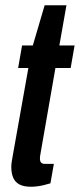

<svg xmlns="http://www.w3.org/2000/svg" viewBox="-20 -700 304 731"><path d="M98 11Q71 11 54.5 2.5Q38 -6 30.5 -23Q23 -40 23 -65Q23 -73 24.5 -83.5Q26 -94 28 -104L88 -441H49L64 -527H105L150 -680H233L206 -527H264L249 -441H191L134 -114Q133 -110 132.5 -104.5Q132 -99 132 -97Q132 -86 136.5 -81Q141 -76 152 -76H185L172 -2Q159 2 146 5Q133 8 121 9.5Q109 11 98 11Z"/></svg>

Font: Archivo ExtraCondensed SemiBold
Style: Italic
Weight: 600
Width: 2
Italic angle: -10°
Designer: Hector Gatti
Foundry: Omnibus-Type
Version: Version 2.001